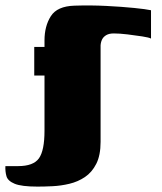

<svg xmlns="http://www.w3.org/2000/svg" viewBox="-97 -526 600 712"><path d="M68 -246H30V-352H68V-376Q68 -429 91.5 -466Q115 -503 179 -505Q239 -507 297.5 -504Q356 -501 400.5 -496.5Q445 -492 463 -488V-383Q456 -387 430.5 -391Q405 -395 375.5 -398.5Q346 -402 325 -402Q308 -402 297.5 -396Q287 -390 282 -380.5Q277 -371 276 -358V0Q276 50 260 81.5Q244 113 218 130.5Q192 148 160.5 155.5Q129 163 98 164.5Q67 166 42 166Q-17 166 -42.5 155.5Q-68 145 -73 127.5Q-78 110 -77 90Q-65 90 -53.5 90Q-42 90 -30 90Q27 90 47.5 61Q68 32 68 -41Z"/></svg>

Font: Genos Thin Black
Style: Italic
Weight: 900
Italic angle: -8°
Version: Version 1.010